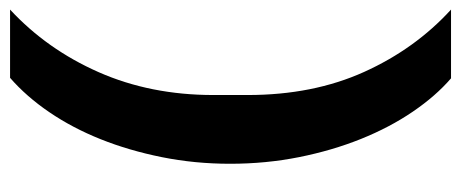

<svg xmlns="http://www.w3.org/2000/svg" viewBox="-294 -506 938 391"><g transform="rotate(-90 175.5 -311.0)"><path d="M37 -312Q37 -384 50.5 -451Q64 -518 87 -575.5Q110 -633 142 -680Q174 -727 212 -760H351Q270 -685 223.5 -579.5Q177 -474 177 -346V-276Q177 -143 224 -39Q271 65 351 138H211Q175 107 143 60Q111 13 87.5 -45.5Q64 -104 50.5 -171.5Q37 -239 37 -312Z"/></g></svg>

Font: IBM Plex Sans Hebrew
Style: Bold
Weight: 700
Designer: Mike Abbink, Paul van der Laan, Pieter van Rosmalen, Yanek Iontef
Foundry: Bold Monday
Version: Version 1.2